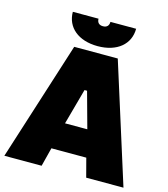

<svg xmlns="http://www.w3.org/2000/svg" viewBox="-142 -990 955 1090"><g transform="rotate(15 336.0 -445.0)"><path d="M150 -890C150 -799 222 -738 336 -738C450 -738 522 -799 522 -890H371C371 -869 360 -855 336 -855C312 -855 301 -869 301 -890ZM-14 0H205L233 -110H438L467 0H686L465 -700H209ZM271 -267 329 -478H344L402 -267Z"/></g></svg>

Font: Fixel Text Black
Style: Regular
Weight: 900
Width: 4
Designer: AlfaBravo + MacPaw
Foundry: Kyrylo Tkachov, Marchela Mozhyna, Serhii Makarenko, Maria Weinstein, Zakhar Kryvoshyya
Version: Version 1.211